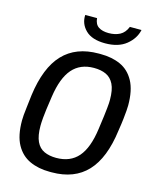

<svg xmlns="http://www.w3.org/2000/svg" viewBox="-130 -971 860 1068"><g transform="rotate(15 300.0 -437.0)"><path d="M260 10Q195 10 145 -13Q95 -36 66.5 -87.5Q38 -139 38 -226Q38 -240 39.5 -258Q41 -276 44.5 -304Q48 -332 53 -376Q75 -539 149.5 -617.5Q224 -696 354 -696H365Q431 -696 480.5 -673.5Q530 -651 558.5 -599Q587 -547 587 -460Q587 -447 585.5 -428.5Q584 -410 581 -382Q578 -354 571 -310Q550 -148 476 -69Q402 10 272 10ZM275 -74Q356 -74 401.5 -126.5Q447 -179 462 -290Q469 -337 472.5 -367Q476 -397 478 -415Q480 -433 480.5 -444Q481 -455 481 -463Q481 -521 465 -553Q449 -585 420 -598.5Q391 -612 350 -612Q271 -612 225.5 -559.5Q180 -507 164 -397Q157 -350 153 -320Q149 -290 147.5 -271.5Q146 -253 145.5 -242.5Q145 -232 145 -224Q145 -167 160.5 -134Q176 -101 205.5 -87.5Q235 -74 275 -74ZM373 -760Q297 -760 260 -796.5Q223 -833 226 -884H294Q297 -849 319 -834.5Q341 -820 377 -820Q415 -820 442 -834.5Q469 -849 483 -884H550Q539 -833 494 -796.5Q449 -760 373 -760Z"/></g></svg>

Font: Chivo Mono
Style: Italic
Weight: 400
Italic angle: -8.05°
Monospace: yes
Version: Version 1.008